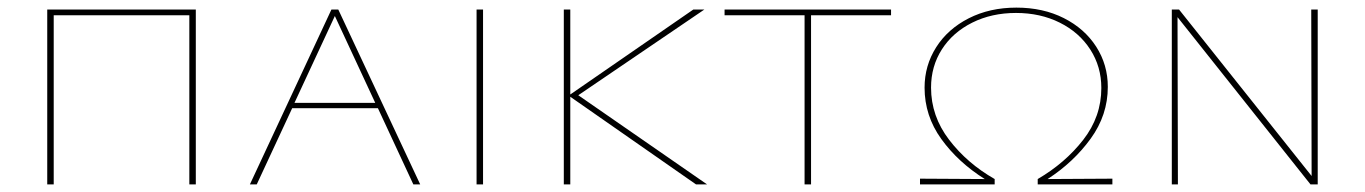

<svg xmlns="http://www.w3.org/2000/svg" viewBox="-20 -484 3583 504"><path d="M494 0H477V-444H121V0H104V-459H494Z M972 -200H747L654 0H636L850 -459H868L1083 0H1065ZM965 -214 859 -442 753 -214Z M1231 -459H1248V0H1231Z M1807 0 1477 -230V0H1460V-459H1477V-236L1800 -459H1829L1498 -234L1836 0Z M2319 -444H2109V0H2092V-444H1882V-459H2319Z M2900 -15V0H2704V-14Q2776 -56 2823.5 -117Q2871 -178 2871 -253Q2871 -309 2842 -354Q2813 -399 2762 -424.5Q2711 -450 2647 -450Q2583 -450 2532 -424.5Q2481 -399 2452.5 -354.5Q2424 -310 2424 -254Q2424 -179 2471.5 -117Q2519 -55 2591 -14V0H2395V-15L2565 -14Q2495 -58 2451 -119Q2407 -180 2407 -254Q2407 -312 2437.5 -360Q2468 -408 2523 -436Q2578 -464 2648 -464Q2718 -464 2772.5 -436.5Q2827 -409 2857.5 -361.5Q2888 -314 2888 -256Q2888 -182 2843 -120Q2798 -58 2730 -14Z M3439 -459V0H3420L3071 -439L3072 0H3056V-459H3075L3423 -22L3422 -459Z"/></svg>

Font: Ysabeau SC Thin
Style: Regular
Weight: 200
Designer: Christian Thalmann (Catharsis Fonts)
Version: Version 0.003